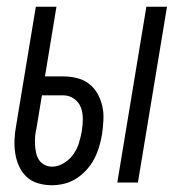

<svg xmlns="http://www.w3.org/2000/svg" viewBox="-20 -540 540 568"><path d="M327 0 413 -520H474L388 0ZM133 8Q133 8 133 8Q133 8 133 8Q112 8 92 2Q72 -4 58 -17.5Q44 -31 36 -49Q28 -67 25 -87Q22 -107 23 -128Q24 -149 28 -170L86 -520H147L113 -314H167Q188 -314 208 -309Q228 -304 243.5 -292Q259 -280 268.5 -263Q278 -246 282.5 -226.5Q287 -207 286 -186Q285 -165 282 -144Q282 -144 282 -144Q282 -144 282 -144Q279 -125 273.5 -106.5Q268 -88 259 -70.5Q250 -53 236.5 -38Q223 -23 206 -12Q189 -1 170 3.5Q151 8 133 8ZM134 -47Q152 -47 169 -57.5Q186 -68 197 -83.5Q208 -99 213.5 -117Q219 -135 222 -152Q225 -170 225 -188.5Q225 -207 219 -222.5Q213 -238 199 -248Q185 -258 167 -258H104L88 -161Q85 -149 84 -137Q83 -125 83.5 -113Q84 -101 86.5 -89Q89 -77 95 -67.5Q101 -58 111.5 -52.5Q122 -47 134 -47Z"/></svg>

Font: Iosevka SS04 Light
Style: Italic
Weight: 300
Italic angle: -9°
Monospace: yes
Designer: Belleve Invis
Foundry: Belleve Invis
Version: Version 19.0.0; ttfautohint (v1.8.4)